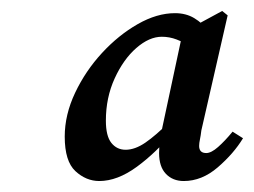

<svg xmlns="http://www.w3.org/2000/svg" viewBox="-20 -704 463 350"><path d="M161 -374Q137 -374 117.5 -392Q98 -410 98 -455Q98 -495 117 -535Q136 -575 166 -607.5Q196 -640 231 -660Q266 -680 299 -680Q319 -680 334 -671Q349 -662 362 -646L327 -619Q315 -627 302 -632Q289 -637 275 -637Q252 -637 228.5 -616.5Q205 -596 189 -561Q173 -526 173 -484Q173 -456 183 -443.5Q193 -431 209 -431Q226 -431 245 -444Q264 -457 289 -482L295 -463Q265 -426 229.5 -400Q194 -374 161 -374ZM315 -374Q295 -374 282.5 -387Q270 -400 270 -425Q270 -445 276 -472L313 -645L385 -684L395 -676L347 -466Q346 -457 344.5 -450Q343 -443 343 -438Q343 -425 356 -425Q365 -425 377.5 -436Q390 -447 404 -464L423 -452Q406 -424 377 -399Q348 -374 315 -374Z"/></svg>

Font: Lisu Bosa Black
Style: Italic
Weight: 900
Italic angle: -19°
Designer: David Morse, Annie Olsen, Victor Gaultney, Frank Grießhammer (Latin)
Foundry: SIL International
Version: Version 2.000